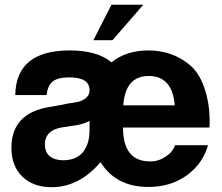

<svg xmlns="http://www.w3.org/2000/svg" viewBox="-20 -760 929 804"><path d="M270 -436Q223.1 -436 201.4 -419.4Q179.7 -402.8 174.8 -361.8H43.9Q46.9 -548.8 272 -548.8Q388.2 -548.8 446.8 -499Q508.3 -548.8 602.1 -548.8Q699.2 -548.8 772 -490.2Q813 -457.5 835.4 -393.3Q857.9 -329.1 857.9 -250Q857.9 -233.9 856.9 -226.1H495.1Q495.1 -84 608.9 -84Q644 -84 674.1 -104.2Q704.1 -124.5 712.9 -151.9H851.1Q829.1 -74.2 762 -25.6Q694.8 22.9 601.1 22.9Q465.8 22.9 400.9 -81.1Q312 23.9 195.8 23.9Q119.1 23.9 73.5 -20.5Q27.8 -64.9 27.8 -141.1Q27.8 -286.1 187 -312L243.2 -321.8Q253.9 -325.2 277.6 -328.6Q301.3 -332 309.1 -334Q315.4 -335.4 328.1 -341.8Q355 -355.5 355 -382.8Q355 -436 270 -436ZM244.1 -88.9Q298.8 -88.9 326.9 -122.6Q355 -156.2 355 -215.8V-253.9Q332 -240.7 295.9 -234.9L248 -228Q168 -217.8 168 -154.8Q168 -122.6 188.7 -105.7Q209.5 -88.9 244.1 -88.9ZM496.1 -318.8H711.9Q701.7 -441.9 603 -441.9Q504.9 -441.9 496.1 -318.8ZM446.8 -740.2H580.1L451.2 -591.8H371.1Z"/></svg>

Font: Miedinger*
Style: Bold
Weight: 700
Version: Version 001.000